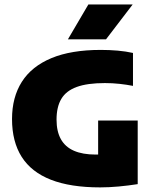

<svg xmlns="http://www.w3.org/2000/svg" viewBox="-20 -825 684 854"><path d="M425.5 8.5Q293.5 8.5 206.5 -25.5Q119.5 -59.5 76.5 -127.2Q33.5 -195 33.5 -295.5Q33.5 -392.5 77.2 -461.2Q121 -530 208.8 -566.5Q296.5 -603 428.5 -603Q467 -603 503.8 -599.8Q540.5 -596.5 571.5 -589.5V-443Q543.5 -448.5 511.8 -452Q480 -455.5 446.5 -455.5Q368.5 -455.5 321.2 -438.2Q274 -421 252.8 -385.2Q231.5 -349.5 231.5 -293Q231.5 -240.5 250.8 -206Q270 -171.5 308.8 -154.5Q347.5 -137.5 406 -137.5Q428 -137.5 453.2 -139.5Q478.5 -141.5 498 -143.5L416.5 -79V-289H592.5V-6Q551 0.5 508 4.5Q465 8.5 425.5 8.5ZM282 -650 373 -805H570L451.5 -650Z"/></svg>

Font: Encode Sans SC Condensed Thin ExtraBold
Style: Regular
Weight: 800
Version: Version 3.002